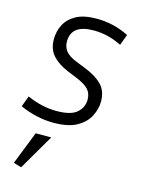

<svg xmlns="http://www.w3.org/2000/svg" viewBox="-113 -563 641 871"><g transform="rotate(15 207.5 -127.0)"><path d="M162 -45Q230 -45 258 -70Q286 -95 286 -131Q286 -161 268.5 -179.5Q251 -198 209 -215L165 -233Q118 -253 92.5 -282Q67 -311 67 -357Q67 -393 83 -425Q99 -457 135 -477Q171 -497 232 -497Q270 -497 307.5 -488.5Q345 -480 383 -461L364 -410Q329 -427 297 -434.5Q265 -442 232 -442Q127 -442 127 -362Q127 -337 141.5 -318Q156 -299 194 -284L239 -266Q290 -246 318.5 -217Q347 -188 347 -138Q347 -104 329.5 -69.5Q312 -35 272 -12.5Q232 10 163 10Q84 10 5 -25L24 -76Q95 -45 162 -45ZM74 243 37 232 98 77H171Z"/></g></svg>

Font: Inria Sans Light
Style: Italic
Weight: 300
Italic angle: -10°
Designer: Black Foundry Team
Foundry: Black Foundry
Version: Version 1.2; ttfautohint (v1.8.3)